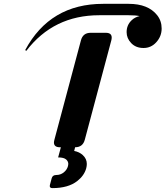

<svg xmlns="http://www.w3.org/2000/svg" viewBox="-20 -757 851 987"><path d="M510.3 -737.3H641.6Q741.2 -737.3 787.6 -679.2Q811 -649.9 811 -610.4Q811 -569.8 782.7 -539.1Q756.3 -510.3 717.8 -510.3Q678.2 -510.3 654.3 -535.6Q630.9 -560.1 630.9 -591.8Q630.9 -628.4 656.7 -652.8Q673.3 -668.9 697.8 -674.3Q676.8 -678.7 641.1 -678.7H490.2Q255.4 -678.7 115.2 -495.6L109.4 -499.5Q237.3 -737.3 510.3 -737.3ZM288.1 0Q257.3 0 257.3 -24.4Q257.3 -29.8 259.8 -39.1L396 -549.3Q406.2 -588.4 445.8 -588.4H523.9Q554.2 -588.4 554.2 -564Q554.2 -556.6 552.2 -549.3L416 -39.1Q405.8 0 366.2 0L361.3 19Q387.7 23.9 405.3 40Q426.3 59.1 426.3 85.9Q426.3 96.2 423.3 107.9Q413.1 145.5 377 173.8Q330.6 210 249.5 210Q235.8 210 235.8 199.2Q235.8 196.8 236.8 192.9L245.6 159.7Q250 142.6 269 142.6Q291 142.6 307.6 129.4Q324.7 115.7 329.6 96.2Q331.1 90.8 331.1 85.9Q331.1 72.8 320.3 63Q308.1 52.2 278.8 52.2L293 0Z"/></svg>

Font: Cursive Sans
Style: Bold
Weight: 700
Italic angle: -15°
Designer: Wojciech Kalinowski "wmk69" (wmk69@o2.pl)
Foundry: Wojciech Kalinowski "wmk69" (wmk69@o2.pl)
Version: Wersja 3.1.0; 2022-02-18